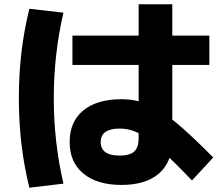

<svg xmlns="http://www.w3.org/2000/svg" viewBox="-20 -818 1040 896"><path d="M547 45Q433 45 369 -8Q305 -61 305 -155Q305 -250 368.5 -302.5Q432 -355 547 -355Q594 -355 636.5 -343Q679 -331 726 -301.5Q773 -272 833 -219Q893 -166 975 -83L876 24Q804 -51 753.5 -98.5Q703 -146 666.5 -172Q630 -198 600 -208Q570 -218 538 -218Q450 -218 450 -155Q450 -92 538 -92Q586 -92 606.5 -111Q627 -130 627 -173V-798H784V-165Q784 -63 722.5 -9Q661 45 547 45ZM318 -515V-652H957V-515ZM117 58Q92 -44 80 -146Q68 -248 68 -360Q68 -472 80 -573.5Q92 -675 117 -777L276 -759Q254 -664 242.5 -564.5Q231 -465 231 -360Q231 -255 242.5 -155.5Q254 -56 276 39Z"/></svg>

Font: M PLUS 1 ExtraBold
Style: Regular
Weight: 800
Designer: Coji Morishita
Foundry: UNDERFOREST DESIGN
Version: Version 1.001